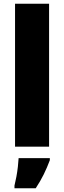

<svg xmlns="http://www.w3.org/2000/svg" viewBox="-20 -780 341 1021"><path d="M241 0H60V-760H241ZM245 72Q230 112 212.5 147.5Q195 183 170 221H57V207Q62 187 67 160.5Q72 134 75 107Q78 80 79 61H245Z"/></svg>

Font: Noto Sans Lao SemiCondensed Black
Style: Regular
Weight: 900
Width: 4
Designer: Monotype Design Team
Foundry: Monotype Imaging Inc.
Version: Version 2.003; ttfautohint (v1.8.4.7-5d5b)